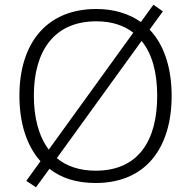

<svg xmlns="http://www.w3.org/2000/svg" viewBox="-20 -763 808 811"><path d="M705 -358C705 -479 672 -575 612 -638L668 -715L628 -743L575 -670C525 -705 462 -725 387 -725C173 -725 62 -576 62 -359C62 -244 92 -148 151 -82L91 1L132 28L189 -50C238 -11 303 10 384 10C597 10 705 -140 705 -358ZM123 -359C123 -547 208 -673 387 -673C451 -673 503 -656 543 -625L186 -131C144 -187 123 -265 123 -359ZM644 -358C644 -167 563 -42 384 -42C316 -42 261 -61 220 -95L578 -590C622 -537 644 -458 644 -358Z"/></svg>

Font: Noto Sans Gurmukhi Light
Style: Regular
Weight: 300
Designer: Jelle Bosma - Monotype Design Team
Foundry: Monotype Imaging Inc.
Version: Version 2.004